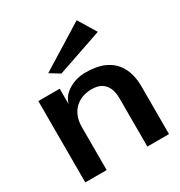

<svg xmlns="http://www.w3.org/2000/svg" viewBox="-172 -847 904 965"><g transform="rotate(-30 280.0 -364.0)"><path d="M317.6 -478Q381.9 -478 423.1 -460.5Q464.2 -443 487.3 -413.5Q510.3 -383.9 519.5 -349.4Q528.7 -314.8 528.7 -278.7V0H403.2V-278.7Q403.2 -313.7 392.8 -338.2Q382.3 -362.7 360.7 -376.3Q339 -389.9 303.1 -389.9Q278.7 -389.9 254.5 -382.3Q230.3 -374.7 210.5 -357.5Q190.6 -340.3 178.8 -313.3Q167 -286.3 167 -247.2V0H42.9V-472H167V-383.1Q175.9 -413.9 198.9 -434.7Q221.8 -455.5 253.3 -466.8Q284.9 -478 317.6 -478ZM212.5 -533.8 156.1 -568.5 412.9 -727.6 475.9 -623.9Z"/></g></svg>

Font: Panamera Thin
Style: Regular
Weight: 100
Designer: Bastien Sozeau
Foundry: NBR — Bastien Sozeau
Version: Version 3.003;gftools[0.9.33]